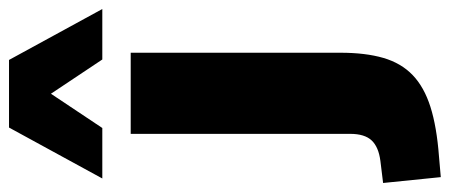

<svg xmlns="http://www.w3.org/2000/svg" viewBox="-357 -499 998 426"><g transform="rotate(-90 142.0 -286.0)"><path d="M-38 193 -51 65 -2 59Q29 55 43.5 39.5Q58 24 58 -8V-495H238V-30Q238 26 226.5 65.5Q215 105 188.5 130.5Q162 156 118 170Q74 184 8 189ZM-41 -558 72 -765H222L335 -558H223L147 -672L71 -558Z"/></g></svg>

Font: Nunito Sans 11pt Black
Style: Regular
Weight: 900
Version: Version 3.101;gftools[0.9.27]